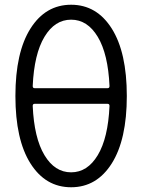

<svg xmlns="http://www.w3.org/2000/svg" viewBox="-20 -770 600 810"><path d="M126 -332Q118 -332 118 -323Q124 -188 167.5 -115.5Q211 -43 280 -43Q349 -43 392.5 -115.5Q436 -188 442 -323Q442 -332 434 -332ZM118 -407Q118 -398 126 -398H434Q442 -398 442 -407Q436 -542 392.5 -614.5Q349 -687 280 -687Q211 -687 167.5 -614.5Q124 -542 118 -407ZM451.5 -80.5Q388 20 280 20Q172 20 108.5 -80.5Q45 -181 45 -365Q45 -549 108.5 -649.5Q172 -750 280 -750Q388 -750 451.5 -649.5Q515 -549 515 -365Q515 -181 451.5 -80.5Z"/></svg>

Font: Rounded Mplus 1c
Style: Regular
Weight: 400
Version: Version 1.059.20150529